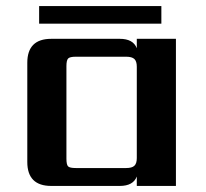

<svg xmlns="http://www.w3.org/2000/svg" viewBox="-20 -613 680 633"><path d="M512 -593V-535H109V-593ZM230 -59H396Q415 -59 423 -66.5Q431 -74 431 -92V-393Q431 -411 423 -418.5Q415 -426 396 -426H230Q210 -426 204.5 -420Q199 -414 199 -395V-90Q199 -70 204.5 -64.5Q210 -59 230 -59ZM431 -485H560V0H431V-31Q419 0 375 0H149Q70 0 70 -79V-406Q70 -485 149 -485H375Q419 -485 431 -454Z"/></svg>

Font: Sarpanch SemiBold
Style: Regular
Weight: 600
Designer: Manushi Parikh (Devanagari and Latin), Jyotish Sonowal (Devanagari)
Foundry: Indian Type Foundry
Version: Version 2.004;PS 1.0;hotconv 1.0.78;makeotf.lib2.5.61930; tt